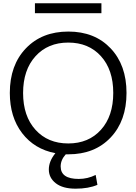

<svg xmlns="http://www.w3.org/2000/svg" viewBox="-20 -933 833 1173"><path d="M40 -365.2Q40 -535.2 138.2 -637.7Q236.3 -740.2 397.5 -740.2Q558.6 -740.2 655.8 -637.7Q752.9 -535.2 752.9 -365.2Q752.9 -195.3 655.8 -92.8Q558.6 9.8 397.5 9.8H381.8Q350.6 43.9 350.6 84Q350.6 160.2 460.9 160.2Q515.6 160.2 564.5 135.7L575.2 196.3Q520.5 219.7 441.9 219.7Q363.3 219.7 320.8 186.5Q278.3 153.3 278.3 102.5Q278.3 51.8 318.4 2.9Q190.4 -21.5 115.2 -119.6Q40 -217.8 40 -365.2ZM196.8 -589.4Q121.1 -505.9 121.1 -364.7Q121.1 -223.6 196.8 -140.1Q272.5 -56.6 397 -56.6Q521.5 -56.6 596.7 -140.1Q671.9 -223.6 671.9 -365.2Q671.9 -506.8 596.7 -589.8Q521.5 -672.9 397 -672.9Q272.5 -672.9 196.8 -589.4ZM193.4 -852.5V-913.1H599.6V-852.5Z"/></svg>

Font: GenEi M Gothic v2 Regular
Style: Regular
Weight: 400
Version: Version 2.0